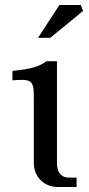

<svg xmlns="http://www.w3.org/2000/svg" viewBox="-20 -752 358 772"><path d="M209 -96V-506H167C136 -484 109 -475 30 -467V-429C106 -435 116 -430 116 -363V-97C116 -41 157 0 213 0H288V-38H256C226 -38 209 -59 209 -96ZM133 -600H182L314 -708L305 -732H219Z"/></svg>

Font: LT Superior Serif Medium
Style: Regular
Weight: 500
Designer: Daniel Lyons
Foundry: LyonsType
Version: Version 2.120;FEAKit 1.0